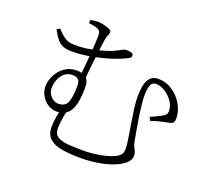

<svg xmlns="http://www.w3.org/2000/svg" viewBox="-132 -927 1264 1142"><g transform="rotate(20 500.0 -355.5)"><path d="M105 -639Q133 -609 152 -596Q171 -583 187.5 -580Q204 -577 226 -577Q254 -577 277.5 -579.5Q301 -582 321.5 -586.5Q342 -591 360 -595Q405 -606 432 -616.5Q459 -627 474 -635.5Q489 -644 499 -649Q509 -654 519 -654Q528 -654 538.5 -653Q549 -652 556.5 -648Q564 -644 564 -634Q564 -621 548 -613Q532 -605 506 -594Q498 -591 472 -581.5Q446 -572 406 -561.5Q366 -551 317 -543Q268 -535 214 -535Q180 -535 158.5 -544Q137 -553 120.5 -573.5Q104 -594 86 -628ZM256 -728Q256 -732 256 -740Q256 -748 256 -749Q271 -752 283 -753Q295 -754 306 -754Q318 -754 338.5 -749.5Q359 -745 375.5 -738Q392 -731 392 -721Q392 -707 387 -700.5Q382 -694 378 -674Q376 -661 372 -630.5Q368 -600 363 -560.5Q358 -521 353.5 -478Q349 -435 346 -396L314 -418Q317 -449 320.5 -487.5Q324 -526 327 -564.5Q330 -603 331.5 -633.5Q333 -664 333 -677Q333 -694 329 -702Q325 -710 311 -716Q301 -721 284 -724Q267 -727 256 -728ZM365 -359Q365 -322 360.5 -287.5Q356 -253 344.5 -226Q333 -199 310.5 -183.5Q288 -168 252 -168Q222 -168 196.5 -185Q171 -202 155.5 -229Q140 -256 140 -285Q140 -321 157.5 -356.5Q175 -392 207.5 -415.5Q240 -439 285 -439Q320 -439 342.5 -422.5Q365 -406 365 -359ZM318 -355Q318 -384 304.5 -394.5Q291 -405 271 -405Q239 -405 218 -386.5Q197 -368 187.5 -341Q178 -314 178 -290Q178 -259 199.5 -237Q221 -215 246 -215Q292 -215 305 -252Q318 -289 318 -355ZM314 -205Q304 -166 299.5 -132Q295 -98 295 -76Q295 -42 318.5 -26.5Q342 -11 383.5 -7.5Q425 -4 478 -4Q540 -4 595.5 -15.5Q651 -27 679 -42Q696 -51 706 -63.5Q716 -76 716 -101Q716 -120 710 -159.5Q704 -199 696 -246.5Q688 -294 682 -339.5Q676 -385 676 -416Q676 -491 696 -524.5Q716 -558 757 -558Q794 -558 826.5 -542Q859 -526 884 -499Q909 -472 923 -439Q937 -406 937 -372Q937 -356 932 -348Q927 -340 916.5 -337Q906 -334 890 -331Q881 -330 869.5 -327Q858 -324 845 -321Q832 -318 819 -314Q806 -310 795 -306L785 -328Q805 -336 829 -348Q853 -360 864 -367Q875 -375 878 -381.5Q881 -388 881 -398Q881 -432 860.5 -460.5Q840 -489 811 -507Q782 -525 754 -525Q728 -524 720 -499Q712 -474 712 -440Q712 -414 716.5 -373Q721 -332 728 -288.5Q735 -245 741.5 -209Q748 -173 751 -157Q755 -138 761 -126.5Q767 -115 772 -105Q777 -95 777 -78Q777 -50 750.5 -27.5Q724 -5 681 11Q638 27 586.5 35Q535 43 484 43Q418 43 366.5 35Q315 27 286 2Q257 -23 257 -73Q257 -108 263 -138Q269 -168 276 -204Z"/></g></svg>

Font: Noto Serif HK ExtraLight
Style: Regular
Weight: 200
Designer: Ryoko NISHIZUKA 西塚涼子 (kana & ideographs); Frank Grießhammer (Latin, Greek & Cyrillic); Wenlong ZHANG 张文龙 (bopomofo); San
Foundry: Adobe
Version: Version 2.002-H1;hotconv 1.1.0;makeotfexe 2.6.0